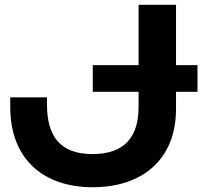

<svg xmlns="http://www.w3.org/2000/svg" viewBox="-20 -770 870 805"><path d="M369 -385H561V-321C561 -197 503 -124 368 -124C232 -124 177 -199 177 -332V-362H23V-321C23 -103 162 15 368 15C576 15 718 -100 718 -314V-385H808V-497H718V-750H561V-497H369Z"/></svg>

Font: Bounded Med
Style: Regular
Weight: 500
Designer: Vlad Churkin
Version: Version 3.0